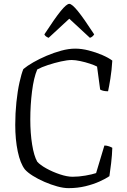

<svg xmlns="http://www.w3.org/2000/svg" viewBox="-20 -975 657 995"><path d="M335 0Q309 0 276.5 -9Q244 -18 210.5 -32.5Q177 -47 150 -64Q123 -81 109 -97Q85 -128 72 -190Q59 -252 59 -328Q59 -388 65 -445.5Q71 -503 81 -548Q91 -593 101 -617Q121 -634 152.5 -652Q184 -670 221.5 -686Q259 -702 297.5 -712.5Q336 -723 370 -723Q403 -723 440 -713.5Q477 -704 509.5 -690Q542 -676 562 -661Q559 -611 552 -567.5Q545 -524 540 -502Q524 -502 513.5 -505Q503 -508 499 -511L483 -630Q470 -637 446 -645Q422 -653 396 -658.5Q370 -664 352 -664Q329 -664 295.5 -656.5Q262 -649 228.5 -638Q195 -627 173 -615Q155 -573 146 -501.5Q137 -430 137 -356Q137 -285 146.5 -226Q156 -167 173 -137Q188 -120 220.5 -102Q253 -84 290.5 -71.5Q328 -59 356 -59Q388 -59 422.5 -65Q457 -71 478 -78L521 -221Q533 -221 545.5 -216.5Q558 -212 562 -209Q561 -173 556 -130Q551 -87 547 -62Q528 -49 496 -34.5Q464 -20 423 -10Q382 0 335 0ZM232 -779Q214 -786 210 -797Q264 -880 294.5 -917.5Q325 -955 339 -955Q353 -955 383.5 -917.5Q414 -880 468 -797Q466 -793 460.5 -787.5Q455 -782 446 -779L339 -878Z"/></svg>

Font: Texturina 72pt Light
Style: Regular
Weight: 300
Designer: Guillermo Torres Carreño
Foundry: Omnibus-Type
Version: Version 1.002; ttfautohint (v1.8.3)